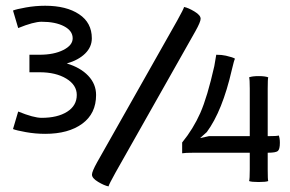

<svg xmlns="http://www.w3.org/2000/svg" viewBox="-20 -645 1033 685"><path d="M44.9 -247.1Q100.1 -224.6 128.4 -224.6Q185.1 -224.6 219.5 -246.3Q253.9 -268.1 253.9 -306.2Q253.9 -341.8 216.6 -364.5Q179.2 -387.2 121.1 -387.2H85V-449.7H121.1Q172.4 -449.7 205.8 -466.6Q239.3 -483.4 239.3 -508.3Q239.3 -535.2 208.5 -551.3Q177.7 -567.4 128.4 -567.4Q100.1 -567.4 44.9 -544.9L26.4 -607.4Q38.1 -612.3 72.3 -618.4Q106.4 -624.5 141.1 -624.5Q216.8 -624.5 262.2 -594.2Q307.6 -564 307.6 -508.3Q307.6 -477.5 283.9 -454.1Q260.3 -430.7 218.3 -418.5Q266.6 -404.3 294.7 -374.8Q322.8 -345.2 322.8 -306.2Q322.8 -239.7 273.4 -203.6Q224.1 -167.5 141.1 -167.5Q106.4 -167.5 72.3 -173.6Q38.1 -179.7 26.4 -184.6ZM629.9 -98.1V-136.7Q669.4 -185.1 694.6 -241.9Q719.7 -298.8 744.6 -409.2L751.5 -449.7Q771.5 -449.7 786.1 -446.3Q812 -440.4 818.4 -435.5Q815.4 -431.6 807.1 -396Q773.4 -249 717.8 -173.8L693.8 -152.3L725.1 -159.2H871.1V-328.6Q871.1 -363.3 868.7 -369.1Q879.9 -373.5 902.8 -373.5Q925.8 -373.5 937 -369.1Q935.1 -364.3 935.1 -328.6V-159.2Q968.8 -159.2 974.6 -161.6Q978.5 -151.9 978.5 -135.7Q978.5 -112.3 971.2 -106.2Q963.9 -100.1 935.1 -100.1V-40.5Q935.1 -3.9 937 1Q928.7 4.4 902.8 4.4Q877 4.4 868.7 1Q871.1 -5.4 871.1 -40.5V-100.1H671.9Q639.6 -100.1 629.9 -98.1ZM308.1 -22Q308.1 -33.2 326.7 -66.4L611.8 -570.8Q635.7 -613.8 636.7 -620.1Q651.9 -617.2 673.8 -604Q695.8 -590.8 695.8 -578.1Q695.8 -566.9 677.2 -533.7L392.1 -29.3Q368.2 13.7 367.2 20Q352.1 17.1 330.1 3.9Q308.1 -9.3 308.1 -22Z"/></svg>

Font: Nikodecs
Style: Medium
Weight: 500
Version: Version 0.29